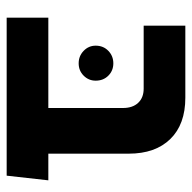

<svg xmlns="http://www.w3.org/2000/svg" viewBox="-20 -556 576 576"><g transform="rotate(90 268.0 -268.0)"><path d="M33 0V-125H304V-349Q304 -378 288.5 -394.5Q273 -411 246 -411H57V-536H273Q353 -536 397 -491Q441 -446 441 -366V-125H521L507 0ZM170 -216Q148 -216 132.5 -231Q117 -246 117 -267Q117 -290 132.5 -305Q148 -320 170 -320Q192 -320 207 -305Q222 -290 222 -267Q222 -246 207 -231Q192 -216 170 -216Z"/></g></svg>

Font: Secular One
Style: Regular
Weight: 400
Designer: Michal Sahar
Foundry: Hagilda
Version: Version 1.002; ttfautohint (v1.8.4.7-5d5b);gftools[0.9.29]